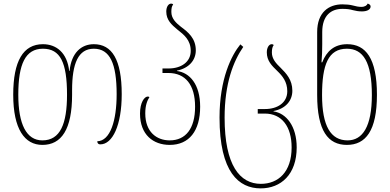

<svg xmlns="http://www.w3.org/2000/svg" viewBox="-20 -790 2154 1060"><path d="M214 10C319 10 378 -75 378 -267V-292C378 -440 412 -521 498 -521C587 -521 624 -439 624 -270C624 -124 589 -12 517 -10C517 -2 521 7 534 7C601 7 652 -98 652 -270C652 -461 598 -546 498 -546C429 -546 374 -499 364 -398H362C351 -499 291 -546 217 -546C108 -546 53 -453 53 -267C53 -77 116 10 214 10ZM214 -15C126 -15 81 -104 81 -267C81 -436 120 -521 217 -521C313 -521 350 -445 350 -267C350 -107 313 -15 214 -15Z M917 10C1024 10 1085 -67 1085 -201C1085 -325 1027 -389 957 -398V-400C1024 -414 1061 -458 1061 -512C1061 -579 1018 -613 979 -642C951 -664 926 -688 926 -724C926 -743 928 -756 936 -765C933 -769 930 -770 925 -770C909 -770 898 -751 898 -726C898 -679 928 -653 959 -627C996 -598 1033 -569 1033 -509C1033 -447 979 -412 911 -412H877V-387H910C1003 -387 1057 -322 1057 -201C1057 -80 1005 -15 917 -15C844 -15 782 -62 782 -164C782 -209 793 -235 805 -254C802 -256 799 -257 796 -257C777 -257 753 -224 753 -163C753 -46 826 10 917 10Z M1419 250C1531 250 1618 173 1618 24C1618 -94 1560 -165 1490 -175V-177C1557 -190 1594 -234 1594 -289C1594 -350 1560 -385 1529 -416C1504 -440 1481 -465 1481 -500C1481 -519 1484 -532 1491 -541C1488 -545 1485 -546 1480 -546C1465 -546 1453 -527 1453 -501C1453 -454 1481 -427 1511 -398C1539 -371 1566 -339 1566 -286C1566 -223 1512 -188 1443 -188H1403V-163H1442C1536 -163 1590 -91 1590 24C1590 160 1516 225 1420 225C1305 225 1220 124 1220 -141C1220 -330 1269 -453 1323 -531L1307 -545C1258 -485 1192 -355 1192 -141C1192 162 1299 250 1419 250Z M1895 10C1999 10 2061 -68 2061 -267C2061 -468 1999 -546 1897 -546C1825 -546 1783 -507 1759 -446H1755C1758 -479 1759 -513 1759 -546V-613C1759 -707 1810 -741 1870 -741C1895 -741 1911 -739 1928 -734C1944 -730 1959 -727 1978 -727C2008 -727 2026 -738 2026 -754C2026 -764 2016 -769 2009 -770C2007 -761 1995 -752 1975 -752C1961 -752 1944 -755 1927 -760C1912 -764 1891 -766 1870 -766C1796 -766 1731 -723 1731 -613V-266C1731 -68 1791 10 1895 10ZM1899 -15C1806 -15 1758 -94 1758 -265C1758 -432 1792 -521 1895 -521C1985 -521 2033 -447 2033 -265C2033 -92 1982 -15 1899 -15Z"/></svg>

Font: Noto Serif Georgian Condensed Thin
Style: Regular
Weight: 100
Width: 3
Designer: Monotype Design Team, Akaki Razmadze
Foundry: Google LLC
Version: Version 2.003